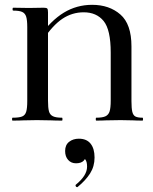

<svg xmlns="http://www.w3.org/2000/svg" viewBox="-20 -500 634 796"><path d="M237 -12Q239 -12 239 -6Q239 0 237 0Q209 0 192 -1L133 -2L77 -1Q61 0 32 0Q30 0 30 -6Q30 -12 32 -12Q59 -12 71.5 -17Q84 -22 88.5 -36.5Q93 -51 93 -81V-387Q93 -417 88.5 -431Q84 -445 72 -450.5Q60 -456 35 -456Q32 -456 32 -462Q32 -468 35 -468L100 -467L161 -468Q173 -468 176 -464.5Q179 -461 179 -449V-83Q179 -53 183 -38.5Q187 -24 199.5 -18Q212 -12 237 -12ZM362 -480Q433 -480 479 -440Q525 -400 525 -308V-81Q525 -51 528.5 -36.5Q532 -22 541.5 -17Q551 -12 571 -12Q573 -12 573 -6Q573 0 571 0Q546 0 532 -1L480 -2L419 -1Q404 0 379 0Q377 0 377 -6Q377 -12 379 -12Q405 -12 417.5 -18Q430 -24 434.5 -38.5Q439 -53 439 -83V-282Q439 -377 409.5 -413Q380 -449 327 -449Q279 -449 238.5 -422Q198 -395 157 -333L142 -346Q191 -415 244.5 -447.5Q298 -480 362 -480ZM300 276Q296 276 294 272Q292 268 294 266Q341 228 341 191Q341 170 333.5 161Q326 152 313 149L337 134Q338 177 295 177Q275 177 262.5 163Q250 149 250 126Q250 101 266.5 88Q283 75 307 75Q339 75 355.5 95.5Q372 116 372 153Q372 190 353.5 219Q335 248 302 275Z"/></svg>

Font: Cormorant Unicase SemiBold
Style: Regular
Weight: 600
Designer: Christian Thalmann (Catharsis Fonts)
Foundry: Catharsis Fonts
Version: Version 4.000